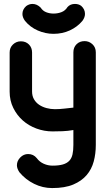

<svg xmlns="http://www.w3.org/2000/svg" viewBox="-20 -948 558 976"><path d="M252 -879Q274 -879 293 -886.5Q312 -894 323 -912Q337 -928 361 -928Q380 -928 393 -918Q412 -901 412 -877Q412 -860 399 -842Q373 -811 335 -793.5Q297 -776 252 -776Q211 -776 172 -793Q133 -810 107 -842Q94 -860 94 -877Q94 -900 113 -917Q128 -928 145 -928Q168 -928 187 -909Q197 -893 214.5 -886Q232 -879 252 -879ZM467 -211Q467 -167 456.5 -127.5Q446 -88 420.5 -58Q395 -28 352.5 -10Q310 8 245 8Q197 8 153.5 -13.5Q110 -35 79 -72Q66 -91 66 -108Q66 -130 83 -147.5Q100 -165 123 -165Q150 -165 167 -144Q181 -125 202.5 -115.5Q224 -106 247 -106Q279 -106 299.5 -112Q320 -118 332 -130.5Q344 -143 348.5 -163Q353 -183 353 -211V-287Q325 -282 297.5 -281Q270 -280 247 -280Q205 -280 165.5 -294.5Q126 -309 96 -335.5Q66 -362 47.5 -399.5Q29 -437 29 -482V-681Q29 -706 46 -722Q63 -738 86 -738Q111 -738 127 -722Q143 -706 143 -681V-483Q143 -460 153 -443Q163 -426 179.5 -415Q196 -404 217 -398.5Q238 -393 259 -393Q282 -393 308 -396L353 -401V-682Q353 -707 369 -723Q385 -739 410 -739Q433 -739 450 -723Q467 -707 467 -682Z"/></svg>

Font: VDS
Style: Bold
Weight: 700
Designer: artmaker
Foundry: artmaker
Version: Version 1.000 2009 initial release